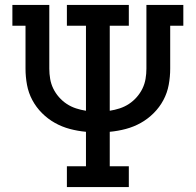

<svg xmlns="http://www.w3.org/2000/svg" viewBox="-20 -755 790 775"><path d="M250 0V-84H327V-223Q294 -226 262 -234.5Q230 -243 201.5 -259Q173 -275 149.5 -298.5Q126 -322 110.5 -351Q95 -380 89 -412.5Q83 -445 83 -478V-651H30V-735H179V-478Q179 -457 182.5 -436.5Q186 -416 195 -397.5Q204 -379 218 -363Q232 -347 249.5 -335.5Q267 -324 287 -317.5Q307 -311 327 -308V-651H250V-735H500V-651H423V-308Q443 -311 463 -317.5Q483 -324 500.5 -335.5Q518 -347 532 -363Q546 -379 555 -397.5Q564 -416 567.5 -436.5Q571 -457 571 -478V-735H720V-651H667V-478Q667 -445 661 -412.5Q655 -380 639.5 -351Q624 -322 600.5 -298.5Q577 -275 548.5 -259Q520 -243 488 -234.5Q456 -226 423 -223V-84H500V0Z"/></svg>

Font: Iosevka Etoile Medium
Style: Regular
Weight: 500
Designer: Belleve Invis
Foundry: Belleve Invis
Version: Version 22.1.2; ttfautohint (v1.8.4)